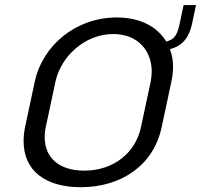

<svg xmlns="http://www.w3.org/2000/svg" viewBox="-20 -737 809 773"><path d="M649.2 -570C613.3 -629.2 545 -666.7 450 -666.7C285.8 -666.7 151.7 -555 120 -408.3L80.8 -225C76.7 -205 75 -185.8 75 -168.3C75 -50.8 161.7 16.7 305 16.7C470 16.7 599.2 -73.3 630.8 -225L670 -408.3C674.2 -428.3 676.7 -448.3 676.7 -467.5C676.7 -493.3 672.5 -516.7 664.2 -539.2C717.5 -552.5 741.7 -589.2 753.3 -641.7L769.2 -716.7H719.2L703.3 -641.7C695.8 -606.7 687.5 -578.3 649.2 -570ZM435.8 -600C535.8 -600 590.8 -531.7 590.8 -449.2C590.8 -435.8 589.2 -421.7 586.7 -408.3L547.5 -225C525.8 -122.5 438.3 -50 319.2 -50C216.7 -50 160 -103.3 160 -184.2C160 -197.5 160.8 -210.8 164.2 -225L203.3 -408.3C224.2 -507.5 320 -600 435.8 -600Z"/></svg>

Font: BoonHome
Style: Book Oblique
Weight: 400
Italic angle: -12°
Designer: Sungsit Sawaiwan
Foundry: Sungsit Sawaiwan
Version: Version 0.2